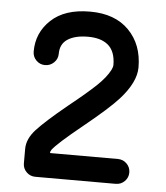

<svg xmlns="http://www.w3.org/2000/svg" viewBox="-50 -704 660 762"><g transform="rotate(5 280.0 -323.0)"><path d="M279 -659Q378 -659 433.5 -602.5Q489 -546 489 -455Q489 -396 426 -326Q387 -283 289.5 -204Q192 -125 173 -99Q170 -94 169 -91V-86H439Q460 -86 474.5 -71.5Q489 -57 489 -36.5Q489 -16 474.5 -1.5Q460 13 439 13H119Q98 13 83.5 -1.5Q69 -16 69 -36V-94Q69 -134 104 -172Q139 -210 223 -279Q293 -335 330 -370Q367 -405 383 -436Q389 -449 389 -455Q389 -512 357 -537Q329 -559 279 -559Q227 -559 197 -539Q169 -520 169 -482Q169 -482 169 -482Q169 -461 154 -446.5Q139 -432 118.5 -432Q98 -432 83.5 -446.5Q69 -461 69 -482Q69 -482 69 -482Q69 -557 123.5 -608Q178 -659 278 -659Z"/></g></svg>

Font: Brass Mono
Style: Bold
Weight: 700
Monospace: yes
Version: Version 1.100; ttfautohint (v1.8.3) -l 8 -r 50 -G 200 -x 14 